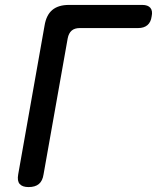

<svg xmlns="http://www.w3.org/2000/svg" viewBox="-20 -750 640 780"><path d="M96 10Q71 10 60 -2.5Q49 -15 54 -42L161 -646Q168 -689 192.5 -709.5Q217 -730 260 -730H558Q581 -730 591 -718Q601 -706 596 -683Q593 -660 579 -648Q565 -636 541 -636H304Q283 -636 271 -625.5Q259 -615 255 -594L157 -42Q153 -15 138 -2.5Q123 10 96 10Z"/></svg>

Font: Maple Mono Medium
Style: Italic
Weight: 500
Italic angle: -10°
Monospace: yes
Designer: subframe7536
Version: Version 7.000